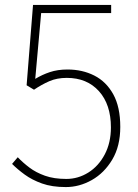

<svg xmlns="http://www.w3.org/2000/svg" viewBox="-20 -746 561 779"><path d="M247 13Q191 13 150.5 -1.5Q110 -16 80.5 -37.5Q51 -59 29 -81L52 -108Q73 -86 99.5 -66Q126 -46 162.5 -33Q199 -20 249 -20Q297 -20 338.5 -46Q380 -72 405 -119.5Q430 -167 430 -229Q430 -322 381.5 -376Q333 -430 251 -430Q211 -430 180 -416.5Q149 -403 118 -382L88 -400L114 -726H431V-693H147L123 -426Q151 -443 182.5 -453.5Q214 -464 254 -464Q314 -464 362.5 -439.5Q411 -415 439.5 -363.5Q468 -312 468 -231Q468 -153 435.5 -98.5Q403 -44 352.5 -15.5Q302 13 247 13Z"/></svg>

Font: Noto Sans HK Thin Thin
Style: Regular
Weight: 250
Version: Version 2.004-H2;hotconv 1.0.118;makeotfexe 2.5.65603